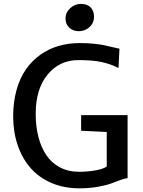

<svg xmlns="http://www.w3.org/2000/svg" viewBox="-20 -976 745 1003"><path d="M391.6 -813Q362.3 -813 342.3 -831.1Q322.3 -849.1 322.3 -879.4Q322.3 -910.6 346.7 -933.1Q371.1 -955.6 401.9 -955.6Q436 -955.6 453.6 -937.3Q471.2 -918.9 471.2 -889.2Q471.2 -856 447.5 -834.5Q423.8 -813 391.6 -813ZM48.8 -367.7Q48.8 -442.9 66.4 -505.9Q84 -568.8 115.5 -613.8Q147 -658.7 190.4 -689.7Q233.9 -720.7 285.6 -735.8Q337.4 -751 396 -751Q435.1 -751 467.3 -747.8Q499.5 -744.6 516.6 -741.2Q533.7 -737.8 561 -731.2Q588.4 -724.6 604 -721.7L599.1 -620.6Q559.6 -641.1 512.5 -651.6Q465.3 -662.1 390.1 -662.1Q291 -662.1 228.8 -586.7Q166.5 -511.2 166.5 -380.9Q166.5 -315.9 180.4 -261.5Q194.3 -207 221.7 -166Q249 -125 293 -101.8Q336.9 -78.6 393.1 -78.6Q436.5 -78.6 477.3 -85.7Q518.1 -92.8 537.6 -106V-286.6L403.8 -293V-374.5H646.5V-45.4Q633.3 -44.4 609.6 -35.9Q585.9 -27.3 561.3 -17.8Q536.6 -8.3 491.7 -0.2Q446.8 7.8 394.5 7.8Q314 7.8 248.3 -20.5Q182.6 -48.8 139.2 -98.9Q95.7 -148.9 72.3 -217.8Q48.8 -286.6 48.8 -367.7Z"/></svg>

Font: HaufeMerriweatherSans
Style: Regular
Weight: 400
Designer: Eben Sorkin ( eben@eyebytes.com )
Foundry: Eben Sorkin
Version: Version 1.56